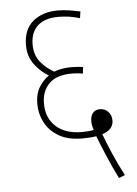

<svg xmlns="http://www.w3.org/2000/svg" viewBox="-51 -672 556 779"><g transform="rotate(-5 226.5 -282.5)"><path d="M402 67Q379 21 359.5 -25Q340 -71 325 -110Q301 -106 268 -106Q210 -106 172.5 -128Q135 -150 116.5 -185.5Q98 -221 98 -261Q98 -304 116 -331.5Q134 -359 155 -372Q120 -393 96.5 -425.5Q73 -458 73 -502Q73 -567 112.5 -599.5Q152 -632 213 -632Q238 -632 262.5 -628Q287 -624 305 -620L301 -593Q258 -606 214 -606Q158 -606 129 -579Q100 -552 100 -503Q100 -461 122 -433Q144 -405 178 -386Q209 -398 249 -398Q262 -398 275 -397Q288 -396 296 -394L293 -368Q283 -370 271.5 -371Q260 -372 248 -372Q186 -372 155.5 -341.5Q125 -311 125 -261Q125 -201 163.5 -166.5Q202 -132 269 -132Q294 -132 317 -136Q310 -156 310 -173Q310 -193 320 -205.5Q330 -218 349 -218Q369 -218 382.5 -204Q396 -190 396 -168Q396 -131 350 -116Q363 -81 383 -34.5Q403 12 427 57Z"/></g></svg>

Font: Noto Sans Devanagari UI Condensed Thin
Style: Regular
Weight: 100
Width: 3
Designer: Jelle Bosma - Monotype Design Team
Foundry: Monotype Imaging Inc.
Version: Version 2.004; ttfautohint (v1.8.4.7-5d5b)